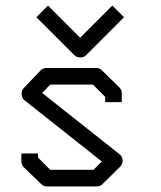

<svg xmlns="http://www.w3.org/2000/svg" viewBox="-20 -721 580 692"><path d="M359 -372 315 -416H161L132 -386L411 -165Q422 -155.5 422 -143Q422 -129 413 -120L350 -58Q341 -49 329 -49H149Q137 -49 128 -58L66 -118Q57 -127 57 -140V-168H117V-153L161 -109H317L347 -139L69 -359Q59.5 -365.5 58 -381V-384.5Q58 -396 66 -404L126 -467Q135 -476 148 -476H327Q339 -476 348 -467L410 -406Q419 -397 419 -385V-353H359ZM406 -680 427 -659 290 -522Q282 -514 270 -514Q256 -514 248 -522L111 -659L132 -680L153 -701L269 -585L385 -701Z"/></svg>

Font: 3270 Nerd Font Mono
Style: Regular
Weight: 400
Monospace: yes
Version: Version 3.0.1;Nerd Fonts 3.0.0